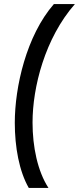

<svg xmlns="http://www.w3.org/2000/svg" viewBox="-20 -717 387 941"><path d="M121 204H217.5C164 121.5 139.5 2 139.5 -116.5C139.5 -290 200.5 -530 347 -697H244C109 -542 52.5 -290 52.5 -115.5C52.5 4 74 122 121 204Z"/></svg>

Font: HK Grotesk SemiBold
Style: Italic
Weight: 600
Italic angle: -16°
Designer: Alfredo Marco Pradil
Foundry: Hanken Design Co.
Version: Version 3.001;FEAKit 1.0